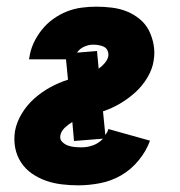

<svg xmlns="http://www.w3.org/2000/svg" viewBox="-20 -548 540 576"><path d="M215 8Q190 8 165 5Q140 2 117.5 -6Q95 -14 75.5 -27.5Q56 -41 43 -61Q30 -81 25.5 -105Q21 -129 25 -155Q30 -182 45.5 -207.5Q61 -233 83 -252.5Q105 -272 130.5 -286Q156 -300 184 -309L178 -370H67L68 -375Q71 -397 80.5 -418Q90 -439 105 -458Q120 -477 139.5 -491Q159 -505 180.5 -513.5Q202 -522 224.5 -525Q247 -528 269 -528Q293 -528 316.5 -525Q340 -522 361 -513.5Q382 -505 399.5 -490.5Q417 -476 427 -456Q437 -436 441 -413Q445 -390 441 -366Q437 -340 422 -315Q407 -290 386 -271Q365 -252 340.5 -237.5Q316 -223 289 -214L296 -143Q299 -147 301.5 -151.5Q304 -156 305 -161L430 -126Q419 -95 396 -67Q373 -39 343.5 -22Q314 -5 280.5 1.5Q247 8 215 8ZM276 -342Q286 -349 294.5 -359Q303 -369 305 -380Q306 -389 302.5 -396.5Q299 -404 292 -407.5Q285 -411 276.5 -412.5Q268 -414 259 -414Q246 -414 232.5 -408Q219 -402 211 -390L271 -395ZM225 -106Q242 -106 259 -112Q276 -118 289 -132L202 -125L197 -182Q185 -175 174 -164.5Q163 -154 161 -141Q159 -130 166.5 -122.5Q174 -115 183.5 -111.5Q193 -108 203.5 -107Q214 -106 225 -106Z"/></svg>

Font: Iosevka Heavy
Style: Italic
Weight: 900
Italic angle: -9°
Monospace: yes
Designer: Belleve Invis
Foundry: Belleve Invis
Version: Version 32.5.0; ttfautohint (v1.8.4)